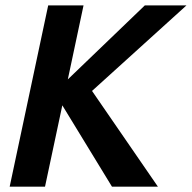

<svg xmlns="http://www.w3.org/2000/svg" viewBox="-20 -696 715 716"><path d="M568.8 0H397.5L212.4 -303.2L147.9 0H16.1L159.7 -675.8H291.5L232.9 -399.9L520 -675.8H675.3L323.2 -356.9Z"/></svg>

Font: Cadman
Style: Bold Italic
Weight: 700
Italic angle: -12°
Designer: Paul James MIller
Foundry: High-Logic / Made with FontCreator
Version: Version 2.114;March 28, 2021;FontCreator 13.0.0.2683 64-bit